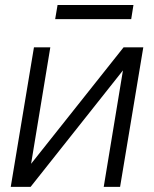

<svg xmlns="http://www.w3.org/2000/svg" viewBox="-20 -731 602 751"><path d="M101.6 -90.3 463.4 -545.9H540.5L449.7 0H385.7L460.9 -455.6L99.6 0H22L112.8 -545.9H176.8ZM502 -711.4 493.2 -656.2H195.8L205.1 -711.4Z"/></svg>

Font: Inter Tight Light
Style: Italic
Weight: 300
Italic angle: -9.39999°
Designer: Rasmus Andersson
Foundry: rsms
Version: Version 3.004